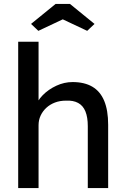

<svg xmlns="http://www.w3.org/2000/svg" viewBox="-20 -951 635 971"><path d="M72 0V-740H175V-417L157 -405Q167 -440 196 -469.5Q225 -499 265 -517.5Q305 -536 347 -536Q407 -536 447 -512.5Q487 -489 507 -441Q527 -393 527 -320V0H424V-313Q424 -358 412 -387.5Q400 -417 375 -430.5Q350 -444 313 -442Q283 -442 258 -432.5Q233 -423 214.5 -406Q196 -389 185.5 -366.5Q175 -344 175 -318V0H124Q111 0 98 0Q85 0 72 0ZM174 -795 137 -830 261 -931H334L458 -830L421 -795L283 -860H312Z"/></svg>

Font: Lexend Medium
Style: Regular
Weight: 500
Designer: Bonnie Shaver-Troup, Thomas Jockin
Foundry: Lexend
Version: Version 1.005